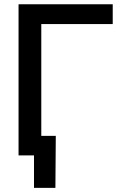

<svg xmlns="http://www.w3.org/2000/svg" viewBox="-20 -748 591 924"><path d="M522.5 -727.5V-632.3H178.7V0H69.3V-727.5ZM143.6 156.2V0H105.5V-94.2H248.5L246.6 156.2Z"/></svg>

Font: Inter 28pt Medium
Style: Regular
Weight: 500
Designer: Rasmus Andersson
Foundry: rsms
Version: Version 4.001;git-66647c0bb